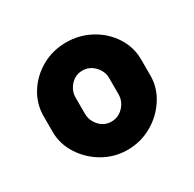

<svg xmlns="http://www.w3.org/2000/svg" viewBox="-88 -860 524 519"><g transform="rotate(-30 174.5 -600.5)"><path d="M174 -433Q133 -433 98.5 -453Q64 -473 43 -506Q22 -539 22 -576V-626Q22 -664 42.5 -696.5Q63 -729 97.5 -748.5Q132 -768 174 -768Q215 -768 250 -749Q285 -730 306 -697.5Q327 -665 327 -626V-576Q327 -539 306 -506Q285 -473 250 -453Q215 -433 174 -433ZM174 -521Q196 -521 211.5 -537.5Q227 -554 227 -576V-626Q227 -647 211.5 -663.5Q196 -680 174 -680Q152 -680 137 -663.5Q122 -647 122 -626V-576Q122 -554 137 -537.5Q152 -521 174 -521Z"/></g></svg>

Font: Dosis ExtraLight ExtraBold
Style: Regular
Weight: 800
Version: Version 3.001; ttfautohint (v1.8.2)